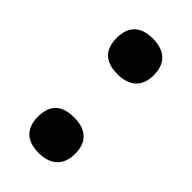

<svg xmlns="http://www.w3.org/2000/svg" viewBox="-181 -599 660 660"><g transform="rotate(45 149.0 -269.0)"><path d="M148 -374C196 -374 239 -395 239 -460C239 -526 196 -547 148 -547C98 -547 58 -526 58 -460C58 -395 98 -374 148 -374ZM148 9C196 9 239 -13 239 -78C239 -144 196 -164 148 -164C98 -164 58 -144 58 -78C58 -13 98 9 148 9Z"/></g></svg>

Font: Noto Serif Ethiopic SemiCondensed Black
Style: Regular
Weight: 900
Width: 4
Designer: Monotype Design Team
Foundry: Monotype Imaging Inc.
Version: Version 2.102